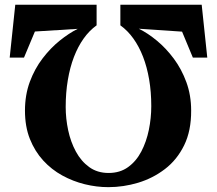

<svg xmlns="http://www.w3.org/2000/svg" viewBox="-20 -772 895 792"><path d="M812 -752.5 835 -534.5H775.5L731 -641.5L552.5 -653.5Q589.5 -635.5 627.2 -604.2Q665 -573 697 -530Q729 -487 748.8 -433Q768.5 -379 768.5 -316Q769 -232.5 739.5 -172.5Q710 -112.5 660.2 -74.5Q610.5 -36.5 549.8 -18.2Q489 0 427 0Q378.5 0 329.8 -12Q281 -24 236.8 -48.2Q192.5 -72.5 158 -110.2Q123.5 -148 103.2 -199Q83 -250 83 -315.5Q83 -380.5 103 -434.5Q123 -488.5 155.8 -531.2Q188.5 -574 226.5 -604.5Q264.5 -635 300.5 -653L124 -642L79 -534.5H20L43 -752.5H378.5V-667.5Q348.5 -646 325 -613Q301.5 -580 285 -537Q268.5 -494 259.8 -442Q251 -390 251 -330.5Q251 -283 261.2 -234.8Q271.5 -186.5 293 -146.8Q314.5 -107 348 -82.8Q381.5 -58.5 428 -58.5Q475 -58.5 508.5 -82.8Q542 -107 563 -147.2Q584 -187.5 594 -236.2Q604 -285 604 -334.5Q604 -393 595.2 -444.2Q586.5 -495.5 570 -538Q553.5 -580.5 530 -613.2Q506.5 -646 476.5 -667.5V-752.5Z"/></svg>

Font: Merriweather 60pt Black
Style: Regular
Weight: 900
Version: Version 2.100